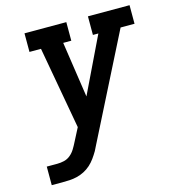

<svg xmlns="http://www.w3.org/2000/svg" viewBox="-109 -827 834 918"><g transform="rotate(-15 308.0 -367.5)"><path d="M34 0V-92H86Q103 -92 120 -96Q137 -100 151 -111.5Q165 -123 174.5 -138.5Q184 -154 192 -170Q192 -170 192 -170.5Q192 -171 192 -171L193 -172L226 -236L153 -643H96V-735H303V-643H263L304 -367L437 -643H410V-735H616V-643H547L288 -130Q285 -123 281.5 -117Q278 -111 275 -104Q265 -87 253.5 -71Q242 -55 227.5 -42Q213 -29 195.5 -20Q178 -11 159.5 -6.5Q141 -2 122.5 -1Q104 0 86 0Z"/></g></svg>

Font: Iosevka Etoile SmBdObl
Style: Regular
Weight: 600
Italic angle: -9°
Designer: Belleve Invis
Foundry: Belleve Invis
Version: Version 15.5.2; ttfautohint (v1.8.4)